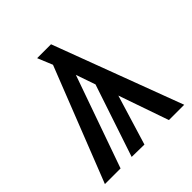

<svg xmlns="http://www.w3.org/2000/svg" viewBox="-189 -850 992 992"><g transform="rotate(-45 307.5 -354.0)"><path d="M331.8 -707.7 597.4 0H485.6L390.3 -274.4L306.7 0L214.9 -1.5L347.7 -398.5L310.8 -505.1L132.3 0H17.9L264.1 -625.6L230.3 -707.7Z"/></g></svg>

Font: Fira Code Fixed Medium
Style: Regular
Weight: 500
Monospace: yes
Designer: Carrois Corporate, Edenspiekermann AG, Nikita Prokopov
Foundry: Carrois Corporate, Edenspiekermann AG, Nikita Prokopov
Version: Version 5.002